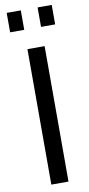

<svg xmlns="http://www.w3.org/2000/svg" viewBox="-100 -952 461 991"><g transform="rotate(-10 130.0 -456.5)"><path d="M175 0V-710H85V0ZM86 -811V-913H12V-811ZM248 -811V-913H174V-811Z"/></g></svg>

Font: Raleway Med
Style: Regular
Weight: 500
Designer: Matt McInerney, Pablo Impallari, Rodrigo Fuenzalida
Foundry: Matt McInerney, Pablo Impallari, Rodrigo Fuenzalida
Version: Version 3.00 July 28, 2015